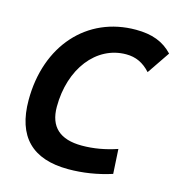

<svg xmlns="http://www.w3.org/2000/svg" viewBox="-106 -796 834 899"><g transform="rotate(15 311.0 -346.5)"><path d="M305.2 9.8C374.5 9.8 444.8 -1 514.6 -23.4L507.8 -142.6C450.2 -123 393.6 -113.3 337.9 -113.3C231.9 -113.3 178.2 -161.6 178.2 -258.8C178.2 -443.8 284.7 -580.1 429.2 -580.1C475.6 -580.1 512.7 -563 546.9 -525.4L621.6 -635.3C577.6 -682.1 522 -703.1 443.4 -703.1C206.5 -703.1 42.5 -519 42.5 -255.4C42.5 -78.6 130.4 9.8 305.2 9.8Z"/></g></svg>

Font: Cascadia Mono PL
Style: Bold Italic
Weight: 700
Italic angle: -10°
Monospace: yes
Designer: Aaron Bell
Foundry: Saja Typeworks
Version: Version 2404.023